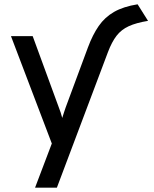

<svg xmlns="http://www.w3.org/2000/svg" viewBox="-20 -679 718 893"><path d="M143 194 221 -11.5 31 -511H132L253.5 -179.5Q258.5 -167 262.2 -155.5Q266 -144 269.5 -130.5Q273.5 -144 277.5 -155.8Q281.5 -167.5 285.5 -179.5L389 -458.5Q411 -517.5 439.2 -558.2Q467.5 -599 510.8 -623.8Q554 -648.5 620 -659L668.5 -582Q613.5 -573 579 -557.2Q544.5 -541.5 522.2 -512.8Q500 -484 482 -436.5L244.5 194Z"/></svg>

Font: Overpass Medium
Style: Regular
Weight: 500
Designer: Delve Withrington, Dave Bailey, Thomas Jockin
Foundry: Delve Fonts LLC
Version: Version 4.000